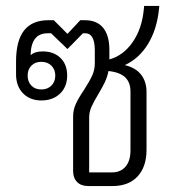

<svg xmlns="http://www.w3.org/2000/svg" viewBox="-20 -626 600 646"><path d="M400 -407Q437 -398 455 -374.5Q473 -351 473 -317V-122Q473 -65 443 -32.5Q413 0 358 0H277Q253 0 239.5 -13.5Q226 -27 226 -51V-234Q226 -256 235 -276Q244 -296 263 -324Q281 -352 290 -371.5Q299 -391 299 -413V-456Q299 -514 267 -514H259L207 -461L152 -514H140Q85 -514 83 -442L84 -441Q97 -453 124 -453Q161 -453 183.5 -431Q206 -409 206 -372Q206 -334 182 -311Q158 -288 119 -288Q81 -288 57.5 -312Q34 -336 34 -376V-419Q34 -489 61 -523.5Q88 -558 143 -558H161L207 -512L250 -558H266Q306 -558 327 -532.5Q348 -507 348 -458V-426Q395 -439 426.5 -484.5Q458 -530 464 -596L465 -606H516L515 -596Q508 -527 478 -478Q448 -429 400 -407ZM73 -372Q73 -351 85.5 -338Q98 -325 119 -325Q140 -325 153 -338Q166 -351 166 -372Q166 -392 153 -405Q140 -418 119 -418Q98 -418 85.5 -405Q73 -392 73 -372ZM345 -387Q341 -367 333 -350Q325 -333 310 -308Q295 -283 287.5 -266Q280 -249 280 -230V-46H357Q386 -46 402.5 -65.5Q419 -85 419 -120V-318Q419 -349 401 -366Q383 -383 345 -387Z"/></svg>

Font: Bai Jamjuree Light
Style: Regular
Weight: 300
Designer: Katatrad Aksorn Co.,Ltd.
Foundry: Cadson Demak Co.,Ltd.
Version: Version 1.000; ttfautohint (v1.6)